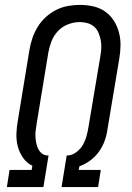

<svg xmlns="http://www.w3.org/2000/svg" viewBox="-20 -763 540 783"><path d="M8 0 19 -70H109L112 -87Q89 -98 74 -119.5Q59 -141 52.5 -166Q46 -191 47 -218.5Q48 -246 53 -273L100 -559Q104 -583 112 -607Q120 -631 133.5 -653Q147 -675 166.5 -693Q186 -711 209 -722.5Q232 -734 256.5 -738.5Q281 -743 305 -743Q334 -743 360.5 -737Q387 -731 408.5 -716Q430 -701 444 -679Q458 -657 465 -631Q472 -605 471.5 -577Q471 -549 466 -521L418 -234Q415 -211 406.5 -188Q398 -165 383.5 -144.5Q369 -124 348 -108.5Q327 -93 304 -85L301 -70H391L380 0H231L252 -129H257Q275 -130 292 -143Q309 -156 318.5 -173Q328 -190 333 -208.5Q338 -227 341 -246L389 -532Q392 -549 393 -565.5Q394 -582 391 -598Q388 -614 382 -628.5Q376 -643 364.5 -653.5Q353 -664 337.5 -668.5Q322 -673 305 -673Q282 -673 258 -664Q234 -655 216.5 -636.5Q199 -618 190 -594.5Q181 -571 177 -548L130 -262Q128 -248 126 -234.5Q124 -221 124.5 -207.5Q125 -194 127.5 -181Q130 -168 135.5 -156.5Q141 -145 151 -137Q161 -129 175 -129H178L157 0Z"/></svg>

Font: Iosevka Fixed
Style: Italic
Weight: 400
Italic angle: -9°
Monospace: yes
Designer: Belleve Invis
Foundry: Belleve Invis
Version: Version 33.2.4